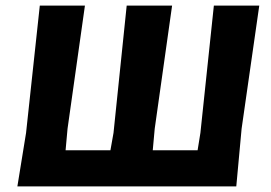

<svg xmlns="http://www.w3.org/2000/svg" viewBox="-20 -665 968 685"><path d="M42 0 73 -191 122 -645H283L221 -206L214 -129H374L385 -191L432 -645H594L532 -206L525 -129H685L695 -191L743 -645H905L842 -206L823 0Z"/></svg>

Font: Alegreya Sans SC ExtraBold
Style: Italic
Weight: 800
Italic angle: -7°
Designer: Juan Pablo del Peral
Foundry: Huerta Tipografica
Version: Version 2.007